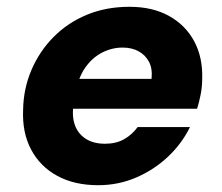

<svg xmlns="http://www.w3.org/2000/svg" viewBox="-20 -533 654 565"><path d="M269 12Q199 12 148.5 -15.5Q98 -43 71.5 -93Q45 -143 48 -210Q49 -272 72.5 -327Q96 -382 137.5 -424Q179 -466 235.5 -489.5Q292 -513 361 -513Q429 -513 477.5 -486Q526 -459 551.5 -411.5Q577 -364 575 -301Q575 -278 570.5 -255Q566 -232 560 -213H152L168 -301H426Q429 -331 418.5 -351Q408 -371 388 -382Q368 -393 341 -393Q309 -393 280 -378Q251 -363 230.5 -333.5Q210 -304 202 -258L197 -228Q191 -194 199.5 -167.5Q208 -141 231 -125.5Q254 -110 289 -110Q322 -110 345.5 -123.5Q369 -137 385 -159H539Q515 -110 474 -71.5Q433 -33 380.5 -10.5Q328 12 269 12Z"/></svg>

Font: DM Sans 17pt Black
Style: Italic
Weight: 900
Italic angle: -10°
Version: Version 4.004;gftools[0.9.30]